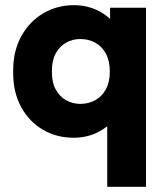

<svg xmlns="http://www.w3.org/2000/svg" viewBox="-20 -523 643 743"><path d="M395 200V-101L427 -65Q397 -30 356 -10Q315 10 265 10Q199 10 146 -21Q93 -52 62 -108.5Q31 -165 31 -241V-251Q31 -326 62.5 -383Q94 -440 147.5 -471.5Q201 -503 266 -503Q319 -503 363 -480Q407 -457 436 -416L406 -383V-493H545V200ZM290 -121Q323 -121 349 -135.5Q375 -150 390 -178Q405 -206 405 -246Q405 -287 390 -315Q375 -343 349 -357.5Q323 -372 290 -372Q261 -372 236 -358Q211 -344 196 -317Q181 -290 181 -251V-241Q181 -203 196 -176Q211 -149 236 -135Q261 -121 290 -121Z"/></svg>

Font: SUSE ExtraBold
Style: Regular
Weight: 800
Designer: Rene Bieder
Foundry: SUSE
Version: Version 1.000